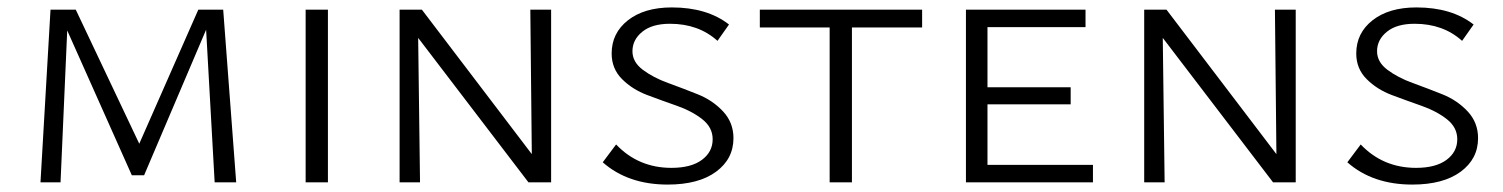

<svg xmlns="http://www.w3.org/2000/svg" viewBox="-20 -491 4047 517"><path d="M616 0H558L535 -411L368 -19H335L161 -409L143 0H89L116 -465H184L355 -104L514 -465H581Z M803 0V-465H863V0Z M1408 -465H1464V0H1403L1106 -389L1111 0H1056V-465H1116L1412 -76Z M1899 -116Q1899 -148 1871 -170Q1843 -192 1803 -206Q1763 -220 1723 -235Q1683 -250 1655 -278Q1627 -306 1627 -347Q1627 -402 1671 -436.5Q1715 -471 1789 -471Q1884 -471 1943 -425L1912 -381Q1861 -427 1784 -427Q1736 -427 1709.5 -405.5Q1683 -384 1683 -353Q1683 -324 1711 -303Q1739 -282 1779 -267.5Q1819 -253 1859 -237Q1899 -221 1927 -191Q1955 -161 1955 -119Q1955 -63 1908 -28.5Q1861 6 1778 6Q1671 6 1603 -54L1639 -102Q1699 -39 1788 -39Q1841 -39 1870 -60.5Q1899 -82 1899 -116Z M2463 -465V-417H2274V0H2214V-417H2026V-465Z M2639 -47H2923V0H2581V-465H2903V-418H2639V-256H2863V-210H2639Z M3413 -465H3469V0H3408L3111 -389L3116 0H3061V-465H3121L3417 -76Z M3904 -116Q3904 -148 3876 -170Q3848 -192 3808 -206Q3768 -220 3728 -235Q3688 -250 3660 -278Q3632 -306 3632 -347Q3632 -402 3676 -436.5Q3720 -471 3794 -471Q3889 -471 3948 -425L3917 -381Q3866 -427 3789 -427Q3741 -427 3714.5 -405.5Q3688 -384 3688 -353Q3688 -324 3716 -303Q3744 -282 3784 -267.5Q3824 -253 3864 -237Q3904 -221 3932 -191Q3960 -161 3960 -119Q3960 -63 3913 -28.5Q3866 6 3783 6Q3676 6 3608 -54L3644 -102Q3704 -39 3793 -39Q3846 -39 3875 -60.5Q3904 -82 3904 -116Z"/></svg>

Font: EauTestSC Semilight
Style: Regular
Weight: 300
Designer: Christian Thalmann (Catharsis Fonts)
Version: Version 0.001;PS 000.001;hotconv 1.0.88;makeotf.lib2.5.64775